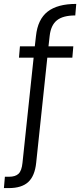

<svg xmlns="http://www.w3.org/2000/svg" viewBox="-61 -783 413 982"><path d="M324 -704Q261 -704 230 -679Q199 -654 193 -599L187 -546H314L309 -488H181L124 50Q117 117 83.5 148Q50 179 -16 179H-41L-36 121H-15Q18 121 34 105.5Q50 90 54 50L111 -488H36L41 -546H117L123 -599Q132 -684 182.5 -723.5Q233 -763 329 -763Z"/></svg>

Font: A Bank Premium Light
Style: Regular
Weight: 300
Designer: Ninad Kale (Devanagari), Jonny Pinhorn (Latin), Htun Naung (Myanmar)
Foundry: Indian Type Foundry
Version: 4.004